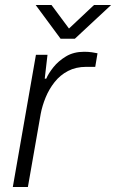

<svg xmlns="http://www.w3.org/2000/svg" viewBox="-20 -744 462 764"><path d="M31 0 123 -526H169L158 -431H164Q173 -452 192.5 -476.5Q212 -501 242.5 -519.5Q273 -538 315 -538Q331 -538 345.5 -536Q360 -534 368 -532L359 -478H323Q282 -478 250.5 -461.5Q219 -445 197 -417Q175 -389 161.5 -356Q148 -323 142 -291L91 0ZM422 -724 278 -590H221L122 -724H185L266 -615H238L354 -724Z"/></svg>

Font: Archivo SemiExpanded ExtraLight
Style: Italic
Weight: 250
Width: 6
Italic angle: -10°
Designer: Hector Gatti
Foundry: Omnibus-Type
Version: Version 2.001